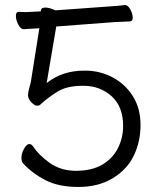

<svg xmlns="http://www.w3.org/2000/svg" viewBox="-20 -722 640 761"><path d="M136 -610 83 -607Q80 -606 76 -606H75Q62 -606 52.5 -624.5Q43 -643 43 -659Q43 -675 54 -675H55L83 -674L142 -677V-679Q142 -692 159.5 -692Q177 -692 199 -681L407 -696Q456 -699 474 -702H476Q487 -702 496.5 -684.5Q506 -667 506 -652Q506 -637 494 -637Q481 -636 459 -635.5Q437 -635 415 -633L203 -617L165 -393Q227 -442 313 -442H322Q378 -441 427 -415Q476 -389 506.5 -341Q537 -293 537 -226.5Q537 -160 510 -104.5Q483 -49 426 -15Q369 19 291 19Q213 19 161 -7.5Q109 -34 72 -74Q65 -81 65 -97.5Q65 -114 75.5 -132.5Q86 -151 95.5 -151Q105 -151 109 -144Q135 -106 177.5 -76Q220 -46 278 -45H280Q344 -45 385.5 -69.5Q427 -94 447.5 -135Q468 -176 468 -223Q468 -299 423 -340Q378 -381 313 -382H309Q246 -382 209 -359.5Q172 -337 138 -306Q135 -303 126 -303Q117 -303 104 -317Q91 -331 91 -344.5Q91 -358 102 -396Z"/></svg>

Font: LXGW WenKai Lite
Style: Regular
Weight: 400
Designer: LXGW / Fontworks Inc.
Foundry: LXGW / Fontworks Inc.
Version: Version 1.511; March 25, 2025